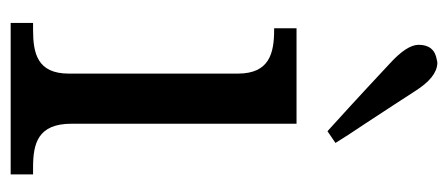

<svg xmlns="http://www.w3.org/2000/svg" viewBox="-260 -580 840 360"><g transform="rotate(90 160.0 -400.0)"><path d="M226 -594 248 -609C240 -622 228 -641 211 -666C184 -707 164 -738 151 -758C134 -785 117 -799 99 -800C97 -800 95 -800 92 -799C73 -796 64 -784 64 -765C64 -750 76 -732 99 -711C162 -652 205 -613 226 -594ZM23 0H307V-42H294C249 -42 212 -51 212 -114V-536H33V-494H36C80 -494 118 -485 118 -426V-109C118 -50 80 -42 36 -42H23Z"/></g></svg>

Font: Noto Serif Tangut
Style: Regular
Weight: 400
Designer: YANG Xicheng
Foundry: Liu Zhao Studio
Version: Version 2.169